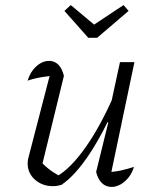

<svg xmlns="http://www.w3.org/2000/svg" viewBox="-20 -731 604 757"><path d="M232 -432 144 -72 140 -95Q159 -74 180.5 -58.5Q202 -43 221 -35H203Q259 -67 318 -151Q377 -235 431 -359L443 -332Q415 -269 387.5 -217Q360 -165 332.5 -123.5Q305 -82 277.5 -51.5Q250 -21 222 -2Q204 3 189 3Q147 3 118 -22.5Q89 -48 89 -87Q89 -100 93 -113L183 -460L208 -434Q176 -432 145.5 -427Q115 -422 89 -413Q96 -437 109.5 -454.5Q123 -472 139.5 -481.5Q156 -491 174 -491Q195 -491 210 -476Q225 -461 232 -432ZM359 -53 407 -248 402 -250 453 -486H510L413 -24L400 -52Q429 -53 455 -58.5Q481 -64 508 -73Q501 -49 487 -31.5Q473 -14 455.5 -4Q438 6 420 6Q397 6 381.5 -9.5Q366 -25 359 -53ZM328 -582 234 -688 259 -711 351 -634 467 -711 487 -688 363 -582Z"/></svg>

Font: Piazzolla 8pt ExtraLight
Style: Italic
Weight: 250
Italic angle: -11.3°
Designer: Juan Pablo del Peral
Foundry: Huerta Tipografica
Version: Version 2.001